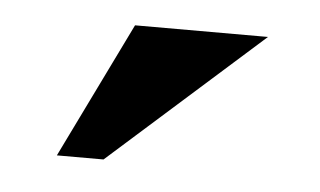

<svg xmlns="http://www.w3.org/2000/svg" viewBox="-29 -827 437 262"><g transform="rotate(5 189.5 -696.0)"><path d="M329.1 -789.1 120.1 -603H56.2L147 -789.1Z"/></g></svg>

Font: Miedinger*
Style: Bold
Weight: 700
Version: Version 001.000